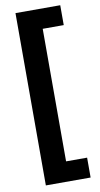

<svg xmlns="http://www.w3.org/2000/svg" viewBox="-98 -771 509 980"><g transform="rotate(-10 156.0 -281.5)"><path d="M289 165H57V-728H289V-625H180V62H289Z"/></g></svg>

Font: Noto Sans Khmer UI Condensed
Style: Bold
Weight: 700
Width: 3
Designer: Danh Hong and the Monotype Design Team
Foundry: Monotype Imaging Inc.
Version: Version 2.002; ttfautohint (v1.8.4.7-5d5b)